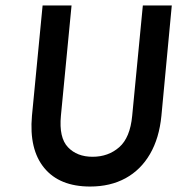

<svg xmlns="http://www.w3.org/2000/svg" viewBox="-20 -669 661 703"><path d="M310 14Q198 14 142 -54Q86 -122 97 -245L136 -649H242L203 -245Q195.5 -165 228.8 -130Q262 -95 319 -95Q376.5 -95 416.5 -130Q456.5 -165 464 -245L503 -649H609L571 -245Q563 -163 529.2 -105Q495.5 -47 439.8 -16.5Q384 14 310 14Z"/></svg>

Font: Karla
Style: Bold Italic
Weight: 700
Italic angle: -8°
Designer: Jonathan Pinhorn
Version: Version 2.004;gftools[0.9.33]